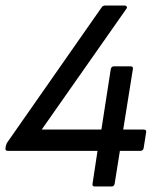

<svg xmlns="http://www.w3.org/2000/svg" viewBox="-20 -675 571 695"><path d="M323 0Q313 0 315 -10L333 -129H8Q-2 -129 0 -139L1 -146Q2 -149 3 -152.5Q4 -156 6 -159L347 -647Q350 -652 353.5 -653.5Q357 -655 361 -655H431Q436 -655 438.5 -651.5Q441 -648 438 -644L131 -206H347L381 -425Q383 -435 393 -435H452Q463 -435 461 -425L426 -206H500Q511 -206 509 -196L500 -139Q498 -129 488 -129H414L395 -10Q393 0 384 0Z"/></svg>

Font: Sofia Sans Hairline
Style: Italic
Weight: 1
Italic angle: -9°
Designer: Botio Nikoltchev, Ani Petrova
Foundry: lettersoup
Version: Version 4.102